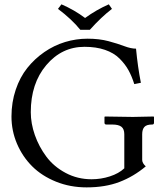

<svg xmlns="http://www.w3.org/2000/svg" viewBox="-20 -832 733 865"><path d="M341.8 -697.8Q303.7 -745.1 241.2 -792L256.8 -812.5Q315.4 -787.1 363.3 -751Q413.6 -787.6 470.2 -812.5L484.4 -792Q437 -755.9 384.8 -697.8ZM374.5 -657.7Q427.2 -657.7 469 -646.5Q510.7 -635.3 540.3 -624Q569.8 -612.8 592.8 -612.8Q600.6 -530.3 614.7 -459L585 -453.1Q573.7 -488.8 558.6 -516.1Q543.5 -543.5 518.1 -568.6Q492.7 -593.8 452.9 -607.4Q413.1 -621.1 360.8 -621.1Q258.3 -621.1 188.5 -538.6Q118.7 -456.1 118.7 -326.7Q118.7 -275.9 137 -223.6Q155.3 -171.4 188.7 -126.5Q222.2 -81.5 275.6 -53Q329.1 -24.4 392.6 -24.4Q435.1 -24.4 475.1 -37.4Q515.1 -50.3 540 -73.7V-227.1Q540 -250.5 527.3 -260.7Q514.6 -271 485.4 -271H459Q450.7 -271 450.7 -279.3V-305.2L452.6 -307.1Q539.6 -305.2 578.6 -305.2L671.9 -307.1L673.8 -305.2V-279.3Q673.8 -271 666 -271H665Q640.1 -271 630.4 -260Q620.6 -249 620.6 -227.1V-111.3Q620.6 -97.2 636.7 -82.5Q582 -36.6 518.1 -12.2Q454.1 12.2 370.1 12.2Q296.4 12.2 232.7 -13.4Q168.9 -39.1 125.2 -82.5Q81.5 -126 56.6 -184.3Q31.7 -242.7 31.7 -307.1Q31.7 -371.1 50.8 -427.7Q69.8 -484.4 103 -525.9Q136.2 -567.4 179.7 -597.4Q223.1 -627.4 272.9 -642.6Q322.8 -657.7 374.5 -657.7Z"/></svg>

Font: Libertinage
Style: l
Weight: 400
Designer: OSP
Foundry: OSP
Version: Version 1.0; 2008; OFL relea